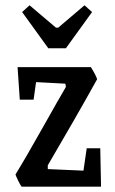

<svg xmlns="http://www.w3.org/2000/svg" viewBox="-20 -700 433 720"><path d="M161.1 -519 63 -654.8 90.8 -680.2 189.9 -596.2H198.2L296.9 -680.2L325.2 -654.8L227.1 -519ZM61 0Q56.2 -5.9 47.9 -22.9Q39.6 -40 38.1 -45.9Q76.7 -108.4 139.6 -220.5Q202.6 -332.5 227.1 -374L225.1 -386.2L115.2 -392.1L106 -326.2H54.2L45.9 -448.2H320.8Q339.8 -418 344.2 -402.8Q260.3 -252 159.2 -80.1V-65.9L293 -60.1L305.2 -144H356L358.9 0Z"/></svg>

Font: Grenze
Style: Regular
Weight: 400
Designer: Renata Polastri
Foundry: Omnibus-Type
Version: Version 1.002;PS 001.002;hotconv 1.0.88;makeotf.lib2.5.64775